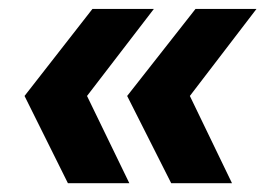

<svg xmlns="http://www.w3.org/2000/svg" viewBox="-20 -481 600 432"><path d="M326.2 -460.9 175.8 -265.1 271 -68.8H132.8L35.2 -265.1L188 -460.9ZM266.1 -265.1 419.9 -460.9H557.1L407.2 -265.1L502 -68.8H365.2Z"/></svg>

Font: Human Sans Bold
Style: Italic
Weight: 700
Italic angle: -8°
Designer: Tim Radville
Foundry: Continuum
Version: Version 1.000;FEAKit 1.0